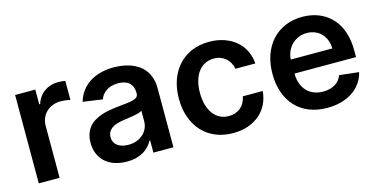

<svg xmlns="http://www.w3.org/2000/svg" viewBox="-61 -844 2253 1145"><g transform="rotate(-15 1065.5 -271.0)"><path d="M66.1 -545.5H190.7V-454.5H196.4Q203.8 -478.3 217 -496.6Q230.1 -514.9 247.7 -527.5Q265.3 -540.1 286.4 -546.7Q307.5 -553.3 331 -553.3Q341.6 -553.3 354.9 -552.4Q368.3 -551.5 377.1 -549.7V-431.5Q372.9 -432.9 366.1 -434.1Q359.4 -435.4 351.2 -436.4Q343 -437.5 334.3 -438.2Q325.6 -438.9 317.5 -438.9Q290.8 -438.9 268.5 -430.2Q246.1 -421.5 229.6 -405.7Q213.1 -389.9 203.8 -368.3Q194.6 -346.6 194.6 -320.7V0H66.1Z M609.4 11Q570.3 11 536.9 0.5Q503.6 -9.9 479 -30.7Q454.5 -51.5 440.7 -82.2Q426.8 -112.9 426.8 -153.1Q426.8 -183.9 434.8 -207.4Q442.8 -230.8 457 -248.2Q471.2 -265.6 490.8 -277.9Q510.3 -290.1 533.2 -298.3Q556.1 -306.5 581.9 -311.3Q607.6 -316.1 633.9 -318.9Q670.1 -322.8 695.7 -325.6Q721.2 -328.5 737.4 -333.3Q753.6 -338.1 761.2 -346.1Q768.8 -354 768.8 -367.9V-370Q768.8 -410.5 745.2 -432.4Q721.6 -454.2 676.5 -454.2Q653.1 -454.2 634.4 -448.7Q615.8 -443.2 601.9 -433.6Q588.1 -424 578.8 -411.4Q569.6 -398.8 564.6 -384.9L444.6 -402Q455.3 -439.3 476.6 -467.5Q497.9 -495.7 527.9 -514.6Q557.9 -533.4 595.3 -543Q632.8 -552.6 675.8 -552.6Q701.7 -552.6 728.3 -548.7Q755 -544.7 779.5 -536Q804 -527.3 825.5 -513Q846.9 -498.6 862.9 -477.8Q878.9 -457 888.1 -429Q897.4 -400.9 897.4 -365.1V0H773.8V-74.9H769.5Q760.7 -57.9 746.6 -42.3Q732.6 -26.6 712.7 -14.7Q692.8 -2.8 667.1 4.1Q641.3 11 609.4 11ZM642.8 -83.5Q671.9 -83.5 695.1 -92.5Q718.4 -101.6 734.9 -116.8Q751.4 -132.1 760.3 -152.5Q769.2 -172.9 769.2 -195.7V-259.9Q762.8 -255 748.4 -250.7Q734 -246.4 716.6 -243.3Q699.2 -240.1 681.6 -237.6Q664.1 -235.1 651.3 -233.3Q629.6 -230.1 611.3 -224.6Q593 -219.1 579.5 -209.7Q566.1 -200.3 558.4 -187Q550.8 -173.7 550.8 -155.2Q550.8 -137.4 557.5 -124.1Q564.3 -110.8 576.5 -101.7Q588.8 -92.7 605.6 -88.1Q622.5 -83.5 642.8 -83.5Z M1264.9 10.7Q1203.8 10.7 1155.4 -10.1Q1106.9 -30.9 1073.2 -68.2Q1039.4 -105.5 1021.5 -157.1Q1003.6 -208.8 1003.6 -270.6Q1003.6 -333.1 1021.8 -384.9Q1040.1 -436.8 1074 -474.1Q1108 -511.4 1156.1 -532Q1204.2 -552.6 1264.2 -552.6Q1314.3 -552.6 1355.8 -538.5Q1397.4 -524.5 1428.1 -498.9Q1458.8 -473.4 1477.1 -437.1Q1495.4 -400.9 1498.6 -356.5H1375.7Q1372.2 -376.4 1363.1 -393.3Q1354 -410.2 1340.2 -422.4Q1326.3 -434.7 1307.7 -441.8Q1289.1 -448.9 1266 -448.9Q1236.2 -448.9 1211.8 -436.8Q1187.5 -424.7 1170.3 -402Q1153.1 -379.3 1143.5 -346.6Q1133.9 -313.9 1133.9 -272.7Q1133.9 -230.8 1143.3 -197.8Q1152.7 -164.8 1169.9 -141.7Q1187.1 -118.6 1211.5 -106.4Q1235.8 -94.1 1266 -94.1Q1287.3 -94.1 1305.4 -100.3Q1323.5 -106.5 1337.9 -118.3Q1352.3 -130 1361.9 -147.2Q1371.4 -164.4 1375.7 -186.4H1498.6Q1495 -143.1 1477.5 -106.9Q1459.9 -70.7 1429.7 -44.6Q1399.5 -18.5 1358 -3.9Q1316.4 10.7 1264.9 10.7Z M1845.9 10.7Q1784.1 10.7 1735.1 -9.1Q1686.1 -28.8 1651.8 -65.3Q1617.5 -101.9 1599.3 -153.6Q1581 -205.3 1581 -269.5Q1581 -332.7 1599.3 -384.8Q1617.5 -436.8 1651.5 -474.1Q1685.4 -511.4 1733 -532Q1780.5 -552.6 1839.1 -552.6Q1872.9 -552.6 1904.3 -545.5Q1935.7 -538.4 1963.4 -523.6Q1991.1 -508.9 2014 -486.5Q2036.9 -464.1 2053.6 -433.6Q2070.3 -403.1 2079.4 -364Q2088.4 -324.9 2088.4 -277V-237.6H1708.5Q1708.8 -202.4 1718.9 -174.9Q1729 -147.4 1747.3 -128.4Q1765.6 -109.4 1791 -99.4Q1816.4 -89.5 1847.7 -89.5Q1889.6 -89.5 1919.7 -107.2Q1949.9 -125 1963.1 -159.8L2083.1 -146.3Q2074.6 -110.8 2054.3 -81.9Q2034.1 -52.9 2003.7 -32.3Q1973.4 -11.7 1933.4 -0.5Q1893.5 10.7 1845.9 10.7ZM1965.2 -324.2Q1964.8 -351.9 1955.8 -375.5Q1946.7 -399.1 1930.4 -416.2Q1914.1 -433.2 1891.3 -442.8Q1868.6 -452.4 1840.9 -452.4Q1812.1 -452.4 1788.5 -442.1Q1764.9 -431.8 1747.7 -414.4Q1730.5 -397 1720.3 -373.8Q1710.2 -350.5 1708.8 -324.2Z"/></g></svg>

Font: Interop SemBd
Style: Regular
Weight: 600
Designer: Rasmus Andersson, Google, Jang Haemin
Foundry: jhaemin
Version: Version 1.008